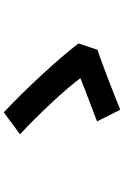

<svg xmlns="http://www.w3.org/2000/svg" viewBox="164 -870 671 1040"><g transform="rotate(-90 500.0 -350.5)"><path d="M750 -159Q683 -136 584.5 -98Q486 -60 425 -35L362 -161Q397 -174 445 -192.5Q493 -211 538 -228Q572 -242 596 -251Q550 -314 459 -411Q368 -508 292 -578L411 -666Q509 -574 619 -454.5Q729 -335 784 -261Z"/></g></svg>

Font: Source Han Sans CN Bold
Style: Bold
Weight: 700
Designer: Ryoko NISHIZUKA 西塚涼子 (kana & ideographs); Paul D. Hunt (Latin, Greek & Cyrillic); Wenlong ZHANG 张文龙 (bopomofo); Sandoll 
Foundry: Adobe Systems Incorporated
Version: Version 1.00;May 30, 2023;FontCreator 11.5.0.2422 32-bit